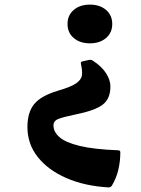

<svg xmlns="http://www.w3.org/2000/svg" viewBox="-20 -529 613 833"><path d="M366 -269Q377 -271 384 -265Q421 -241 440 -211.5Q459 -182 459 -154Q459 -100 425 -74.5Q391 -49 306 -32Q257 -22 234.5 -13.5Q212 -5 212 15Q212 43 238 66Q264 89 325.5 104Q387 119 493 123Q503 124 502 133Q502 170 493.5 207Q485 244 465 277Q459 285 450 284Q347 278 268 243.5Q189 209 144 152.5Q99 96 99 22Q99 -41 128 -77Q157 -113 230 -135Q286 -151 309.5 -167Q333 -183 335.5 -202.5Q338 -222 331 -252Q329 -262 339 -263ZM370 -509Q413 -509 440 -486Q467 -463 467 -425Q467 -387 440 -364Q413 -341 370 -341Q327 -341 300 -364Q273 -387 273 -425Q273 -463 300 -486Q327 -509 370 -509Z"/></svg>

Font: Hahmlet
Style: Bold
Weight: 700
Designer: Minjoo Ham & Mark Frömberg
Foundry: hypertype
Version: Version 1.002; ttfautohint (v1.8.3)